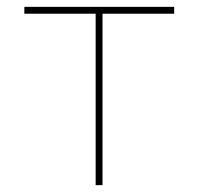

<svg xmlns="http://www.w3.org/2000/svg" viewBox="-20 -540 579 560"><path d="M488 -500H279V0H259V-500H51V-520H488Z"/></svg>

Font: M PLUS 1p Thin
Style: Regular
Weight: 250
Version: Version 1.062